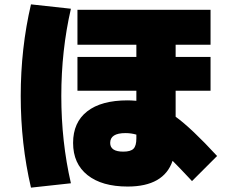

<svg xmlns="http://www.w3.org/2000/svg" viewBox="-20 -800 1040 880"><path d="M315 -145Q315 -239 379.5 -289.5Q444 -340 565 -340Q579 -340 605 -338V-384H335V-539H605V-595H335V-755H945V-595H785V-539H945V-384H785V-265Q858 -212 975 -85L860 30L846 15Q804 -30 771 -63Q731 55 565 55Q447 55 381 2.5Q315 -50 315 -145ZM122 -780 305 -760Q261 -569 261 -360Q261 -151 305 40L122 60Q75 -141 75 -360Q75 -579 122 -780ZM545 -105Q579 -105 592 -118.5Q605 -132 605 -165V-183Q581 -190 555 -190Q485 -190 485 -145Q485 -105 545 -105Z"/></svg>

Font: Enso Black
Style: Regular
Weight: 900
Designer: Coji Morishita
Foundry: UNDERFOREST DESIGN
Version: Version 1.000